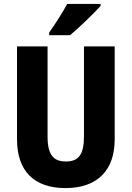

<svg xmlns="http://www.w3.org/2000/svg" viewBox="-20 -951 672 981"><path d="M494 -921V-931H323C300 -886 264 -832 231 -784V-771H338C387 -812 462 -885 494 -921ZM566 -239V-714H409V-255C409 -160 381 -126 317 -126C255 -126 223 -157 223 -254V-714H67V-238C67 -78 154 10 314 10C480 10 566 -83 566 -239Z"/></svg>

Font: Noto Sans Malayalam Condensed ExtraBold
Style: Regular
Weight: 800
Width: 3
Designer: Jelle Bosma - Monotype Design Team
Foundry: Monotype Imaging Inc.
Version: Version 2.104